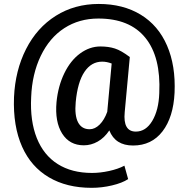

<svg xmlns="http://www.w3.org/2000/svg" viewBox="-20 -715 935 957"><path d="M850.1 -252.9Q844.2 -130.9 790 -60.3Q735.8 10.3 643.1 10.3Q554.7 10.3 524.9 -64.9Q500 -27.8 467 -9.3Q434.1 9.3 397.9 9.3Q326.7 9.3 289.8 -49.3Q252.9 -107.9 261.7 -206.1Q269.5 -285.6 300.5 -349.6Q331.5 -413.6 379.2 -448.5Q426.8 -483.4 480.5 -483.4Q521.5 -483.4 553 -473.1Q584.5 -462.9 627 -430.7L601.6 -155.8Q592.3 -59.1 657.2 -59.1Q707 -59.1 739 -112.5Q771 -166 773.9 -251Q782.2 -431.2 704.3 -526.9Q626.5 -622.6 470.2 -622.6Q374.5 -622.6 300.5 -574.7Q226.6 -526.9 183.1 -436.3Q139.6 -345.7 135.3 -230Q129.4 -112.3 163.3 -27.1Q197.3 58.1 267.3 102.5Q337.4 147 438.5 147Q479.5 147 524.2 137.2Q568.8 127.4 600.1 110.8L618.7 177.7Q588.9 197.3 538.3 209.2Q487.8 221.2 436.5 221.2Q312.5 221.2 223.6 168.7Q134.8 116.2 90.3 16.6Q44.4 -86.4 49.8 -230Q55.7 -363.8 109.9 -470.5Q164.1 -577.1 258.1 -636.2Q352.1 -695.3 472.2 -695.3Q593.8 -695.3 681.4 -641.8Q769 -588.4 812.5 -488Q856 -387.7 850.1 -252.9ZM357.4 -206.1Q351.1 -139.6 369.1 -105.2Q387.2 -70.8 426.8 -70.8Q453.1 -70.8 476.6 -94Q500 -117.2 514.6 -157.7L536.6 -398.4Q512.2 -407.7 489.3 -407.7Q435.1 -407.7 400.9 -356.7Q366.7 -305.7 357.4 -206.1Z"/></svg>

Font: RobotoDraft Medium
Style: Regular
Weight: 500
Version: Version 2.001152; 2014